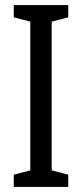

<svg xmlns="http://www.w3.org/2000/svg" viewBox="-20 -734 323 754"><path d="M248 0V-48L183 -65V-649L248 -666V-714H34V-666L99 -649V-65L34 -48V0Z"/></svg>

Font: Noto Sans Telugu ExtraCondensed
Style: Regular
Weight: 400
Width: 2
Designer: Jelle Bosma - Monotype Design Team
Foundry: Monotype Imaging Inc.
Version: Version 2.005